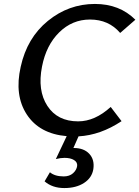

<svg xmlns="http://www.w3.org/2000/svg" viewBox="-20 -685 706 973"><path d="M596 -71Q489 0 378 6L352 65H354Q405 65 432.5 94.5Q460 124 453 172Q446 216 406 242Q366 268 306 268Q245 268 206 234L233 188Q258 209 303 209Q332 209 350 193Q368 177 371 156Q373 137 355 126Q337 115 307 115Q287 115 263 121L318 5Q180 -7 116 -104.5Q52 -202 85 -347Q117 -493 222.5 -579Q328 -665 461 -665Q586 -665 666 -585L589 -518Q531 -586 436 -586Q346 -586 280 -521Q214 -456 193 -348Q169 -227 220 -148.5Q271 -70 376 -70Q461 -70 541 -143Z"/></svg>

Font: EauTestInfant Semibold
Style: Italic
Weight: 600
Italic angle: -12°
Designer: Christian Thalmann (Catharsis Fonts)
Version: Version 0.001;PS 000.001;hotconv 1.0.88;makeotf.lib2.5.64775